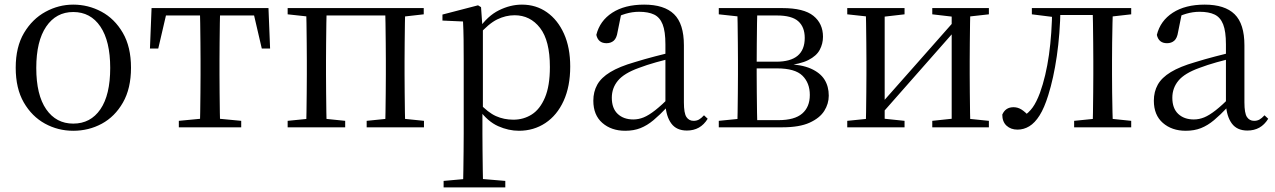

<svg xmlns="http://www.w3.org/2000/svg" viewBox="-20 -551 5519 831"><path d="M297 15Q231 15 174.5 -16Q118 -47 83 -107.5Q48 -168 48 -258Q48 -348 84 -408.5Q120 -469 177 -500Q234 -531 297 -531Q362 -531 419 -500.5Q476 -470 511.5 -409Q547 -348 547 -258Q547 -168 512 -107Q477 -46 420.5 -15.5Q364 15 297 15ZM297 -16Q372 -16 414.5 -78Q457 -140 457 -257Q457 -373 414.5 -436Q372 -499 297 -499Q223 -499 180 -436Q137 -373 137 -257Q137 -140 180 -78Q223 -16 297 -16Z M629 -341 636 -516H1142L1149 -341H1113L1073 -513L1115 -484H663L705 -513L665 -341ZM754 0V-28L869 -39H909L1024 -28V0ZM845 0Q846 -24 846.5 -65Q847 -106 847.5 -150Q848 -194 848 -229V-288Q848 -322 847.5 -366Q847 -410 846.5 -451Q846 -492 845 -516H933Q932 -492 931.5 -451Q931 -410 930.5 -366Q930 -322 930 -288V-229Q930 -194 930.5 -150Q931 -106 931.5 -65Q932 -24 933 0Z M1305 0Q1306 -24 1306.5 -65Q1307 -106 1307.5 -150Q1308 -194 1308 -229V-288Q1308 -322 1307.5 -366Q1307 -410 1306.5 -451Q1306 -492 1305 -516H1394Q1393 -492 1392.5 -451Q1392 -410 1391.5 -366Q1391 -322 1391 -288V-229Q1391 -194 1391.5 -150Q1392 -106 1392.5 -65Q1393 -24 1394 0ZM1647 0Q1648 -24 1648.5 -65Q1649 -106 1649.5 -150Q1650 -194 1650 -229V-288Q1650 -322 1649.5 -366Q1649 -410 1648.5 -451Q1648 -492 1647 -516H1734Q1733 -492 1732.5 -451Q1732 -410 1731.5 -366Q1731 -322 1731 -288V-229Q1731 -194 1731.5 -150Q1732 -106 1732.5 -65Q1733 -24 1734 0ZM1225 0V-28L1335 -39H1367L1474 -28V0ZM1567 0V-28L1675 -39H1708L1815 -28V0ZM1225 -489V-516H1349V-477H1335ZM1691 -477V-516H1814V-489L1708 -477ZM1349 -484V-516H1691V-484Z M1900 260V232L2011 222H2048L2167 232V260ZM1984 260Q1985 226 1985.5 185.5Q1986 145 1986.5 103.5Q1987 62 1987 27V-287Q1987 -338 1986.5 -379.5Q1986 -421 1984 -458L1895 -462V-488L2049 -528L2062 -520L2068 -435L2070 -430V-79L2068 -69V27Q2068 61 2068.5 102.5Q2069 144 2069.5 185Q2070 226 2071 260ZM2226 15Q2181 15 2136 -5Q2091 -25 2053 -77H2040L2054 -105Q2092 -64 2126.5 -48.5Q2161 -33 2202 -33Q2246 -33 2281.5 -55.5Q2317 -78 2338.5 -128.5Q2360 -179 2360 -261Q2360 -375 2317.5 -430Q2275 -485 2207 -485Q2169 -485 2132 -467Q2095 -449 2050 -398L2040 -425H2051Q2090 -482 2139.5 -506.5Q2189 -531 2239 -531Q2300 -531 2347 -498Q2394 -465 2421 -405Q2448 -345 2448 -263Q2448 -177 2419.5 -114.5Q2391 -52 2340.5 -18.5Q2290 15 2226 15Z M2686 15Q2626 15 2587 -19Q2548 -53 2548 -115Q2548 -154 2565 -184.5Q2582 -215 2621.5 -239Q2661 -263 2727 -282Q2769 -295 2815 -307Q2861 -319 2901 -328V-303Q2861 -293 2820 -281.5Q2779 -270 2745 -257Q2681 -234 2654.5 -202Q2628 -170 2628 -128Q2628 -82 2653.5 -58Q2679 -34 2721 -34Q2744 -34 2766 -43Q2788 -52 2816 -74Q2844 -96 2882 -134L2891 -87H2867Q2836 -54 2808.5 -31Q2781 -8 2752 3.5Q2723 15 2686 15ZM2953 14Q2908 14 2885.5 -16.5Q2863 -47 2860 -100V-103V-359Q2860 -415 2848 -445.5Q2836 -476 2811 -488Q2786 -500 2746 -500Q2717 -500 2688 -491.5Q2659 -483 2626 -465L2669 -492L2653 -413Q2649 -386 2636.5 -375Q2624 -364 2605 -364Q2569 -364 2561 -400Q2576 -461 2630 -496Q2684 -531 2768 -531Q2855 -531 2897.5 -489.5Q2940 -448 2940 -355V-108Q2940 -61 2951 -44.5Q2962 -28 2982 -28Q2995 -28 3005 -33.5Q3015 -39 3027 -52L3043 -37Q3027 -11 3004.5 1.5Q2982 14 2953 14Z M3091 0V-28L3201 -39L3214 -31H3349Q3419 -31 3452 -59.5Q3485 -88 3485 -140Q3485 -192 3453 -223.5Q3421 -255 3343 -255H3214V-284H3340Q3463 -284 3463 -387Q3463 -434 3435 -459Q3407 -484 3343 -484H3214L3201 -477L3091 -489V-516H3366Q3459 -516 3500.5 -482.5Q3542 -449 3542 -392Q3542 -362 3528 -335.5Q3514 -309 3478.5 -291Q3443 -273 3379 -267L3381 -274Q3449 -272 3489.5 -254Q3530 -236 3548.5 -206.5Q3567 -177 3567 -137Q3567 -102 3547.5 -71Q3528 -40 3484 -20Q3440 0 3366 0ZM3171 0Q3172 -24 3172.5 -65Q3173 -106 3173.5 -150Q3174 -194 3174 -229V-288Q3174 -322 3173.5 -366Q3173 -410 3172.5 -451Q3172 -492 3171 -516H3258Q3257 -492 3256.5 -450.5Q3256 -409 3255.5 -361.5Q3255 -314 3255 -272V-229Q3255 -194 3255.5 -150Q3256 -106 3256.5 -65Q3257 -24 3258 0Z M3647 0V-28L3756 -39H3790L3895 -28V0ZM4015 0V-28L4118 -39H4152L4260 -28V0ZM3727 0Q3728 -24 3728.5 -65Q3729 -106 3729.5 -150Q3730 -194 3730 -229V-288Q3730 -322 3729.5 -366Q3729 -410 3728.5 -451Q3728 -492 3727 -516H3809V0ZM3786 -47 3751 -66H3762L3939 -266L4120 -471L4154 -451H4142L3964 -249ZM4099 0V-516H4180Q4179 -492 4178.5 -451Q4178 -410 4177.5 -366Q4177 -322 4177 -288V-229Q4177 -194 4177.5 -150Q4178 -106 4178.5 -65Q4179 -24 4180 0ZM3647 -489V-516H3895V-489L3791 -477H3757ZM4015 -489V-516H4260V-489L4153 -477H4118Z M4384 10Q4355 10 4336.5 -7Q4318 -24 4318 -55Q4325 -71 4337 -79Q4349 -87 4367 -87Q4385 -87 4401 -77Q4417 -67 4436 -46V-36H4407V-46Q4433 -63 4449.5 -86Q4466 -109 4481 -149Q4507 -221 4520 -313.5Q4533 -406 4534 -516H4570Q4568 -404 4554 -308Q4540 -212 4517 -139Q4500 -84 4479.5 -51.5Q4459 -19 4435 -4.5Q4411 10 4384 10ZM4446 -489V-516H4549V-477H4542ZM4551 -486V-516H4742V-486ZM4629 0V-28L4738 -39H4770L4876 -28V0ZM4709 0Q4710 -24 4710.5 -65Q4711 -106 4711.5 -150Q4712 -194 4712 -229V-288Q4712 -322 4711.5 -366Q4711 -410 4710.5 -451Q4710 -492 4709 -516H4797Q4796 -492 4795 -451Q4794 -410 4793.5 -366Q4793 -322 4793 -288V-229Q4793 -194 4793.5 -150Q4794 -106 4795 -65Q4796 -24 4797 0ZM4752 -477V-516H4876V-489L4770 -477Z M5112 15Q5052 15 5013 -19Q4974 -53 4974 -115Q4974 -154 4991 -184.5Q5008 -215 5047.5 -239Q5087 -263 5153 -282Q5195 -295 5241 -307Q5287 -319 5327 -328V-303Q5287 -293 5246 -281.5Q5205 -270 5171 -257Q5107 -234 5080.5 -202Q5054 -170 5054 -128Q5054 -82 5079.5 -58Q5105 -34 5147 -34Q5170 -34 5192 -43Q5214 -52 5242 -74Q5270 -96 5308 -134L5317 -87H5293Q5262 -54 5234.5 -31Q5207 -8 5178 3.5Q5149 15 5112 15ZM5379 14Q5334 14 5311.5 -16.5Q5289 -47 5286 -100V-103V-359Q5286 -415 5274 -445.5Q5262 -476 5237 -488Q5212 -500 5172 -500Q5143 -500 5114 -491.5Q5085 -483 5052 -465L5095 -492L5079 -413Q5075 -386 5062.5 -375Q5050 -364 5031 -364Q4995 -364 4987 -400Q5002 -461 5056 -496Q5110 -531 5194 -531Q5281 -531 5323.5 -489.5Q5366 -448 5366 -355V-108Q5366 -61 5377 -44.5Q5388 -28 5408 -28Q5421 -28 5431 -33.5Q5441 -39 5453 -52L5469 -37Q5453 -11 5430.5 1.5Q5408 14 5379 14Z"/></svg>

Font: Noto Serif JP
Style: Regular
Weight: 400
Designer: Ryoko NISHIZUKA  (kana & ideographs); Frank Grießhammer (Latin, Greek & Cyrillic); Wenlong ZHANG  (bopomofo); Sandoll Co
Foundry: Adobe
Version: Version 2.003-H1;hotconv 1.1.1;makeotfexe 2.6.0